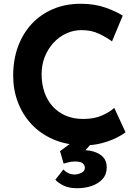

<svg xmlns="http://www.w3.org/2000/svg" viewBox="-20 -764 737 1020"><path d="M647 -61Q635 -51 602.5 -34Q570 -17 523 -4Q476 9 419 8Q332 6 263.5 -23.5Q195 -53 147.5 -104Q100 -155 75 -221Q50 -287 50 -362Q50 -446 75.5 -516Q101 -586 148.5 -637Q196 -688 262 -716Q328 -744 408 -744Q482 -744 539 -724Q596 -704 632 -681L575 -544Q550 -563 508.5 -583.5Q467 -604 413 -604Q371 -604 332.5 -586.5Q294 -569 264.5 -537Q235 -505 218 -462.5Q201 -420 201 -370Q201 -317 216.5 -273Q232 -229 261 -197.5Q290 -166 330.5 -149Q371 -132 422 -132Q481 -132 523 -151Q565 -170 587 -191ZM317 136Q327 148 342.5 155.5Q358 163 377 163Q394 163 412.5 154Q431 145 431 127Q431 116 421 105Q411 94 378 94Q362 94 347 97.5Q332 101 318 105L299 39L368 -12H475L398 74L372 39Q383 37 393.5 36Q404 35 414 34Q470 32 508.5 55Q547 78 547 125Q547 163 524.5 187.5Q502 212 466.5 224Q431 236 391 236Q347 236 319 222.5Q291 209 274 191Z"/></svg>

Font: Josefin Sans Thin
Style: Bold
Weight: 700
Version: Version 2.000